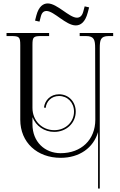

<svg xmlns="http://www.w3.org/2000/svg" viewBox="-20 -911 696 1118"><path d="M491 -838 499 -868 473 -874 465 -844C458 -817 444 -808 428 -808C383 -808 313 -891 258 -891C232 -891 206 -874 192 -822L184 -791L210 -785L218 -816C224 -839 236 -847 251 -847C294 -847 364 -763 421 -763C449 -763 476 -781 491 -838ZM18 -719V-701H44C92 -701 98 -696 98 -648V-214C98 -81 197 8 333 8C442.7 8 523.7 -49.9 551 -142V187H561V-214V-572V-630C561 -678 565 -701 613 -701H639V-719H444V-701H481C529 -701 533.9 -678 534 -630L535 -214C535 -97 453 -19 333 -19C240 -19 169 -86 169 -187V-228.8C189.1 -177.4 237.7 -143 296 -143C366 -143 421 -194 421 -261C421 -319 379 -362 324 -362C274 -362 241 -327 236 -285L246 -283C250 -320 279 -352 324 -352C373 -352 411 -314 411 -261C411 -200 361 -153 296 -153C225 -153 169 -208 169 -283V-648C169 -696 174 -701 222 -701H266V-719Z"/></svg>

Font: FoglihtenNo04
Style: Regular
Weight: 500
Designer: gluk (gluksza@wp.pl)
Foundry: gluk (gluksza@wp.pl)
Version: Version 0.70